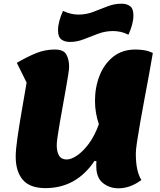

<svg xmlns="http://www.w3.org/2000/svg" viewBox="-20 -993 867 1039"><path d="M621 26Q573 26 537 -2.5Q501 -31 501 -94Q501 -100 501 -106.5Q501 -113 502 -120L492 -123Q393 25 226 25Q142 25 103.5 -20Q65 -65 65 -145Q65 -183 74.5 -248.5Q84 -314 97.5 -392Q111 -470 124 -546L71 -653Q126 -685 174.5 -705Q223 -725 277 -725Q324 -725 339 -698Q354 -671 354 -632Q354 -619 349 -587.5Q344 -556 336.5 -513Q329 -470 320.5 -423.5Q312 -377 304.5 -333.5Q297 -290 292 -257Q287 -224 287 -209Q287 -172 299.5 -151Q312 -130 341 -130Q365 -130 396.5 -151Q428 -172 460 -214.5Q492 -257 515 -321Q494 -383 494 -447Q494 -520 518.5 -583Q543 -646 592 -685.5Q641 -725 714 -725Q737 -725 761.5 -721Q786 -717 807 -706Q798 -652 786 -587Q774 -522 761.5 -455.5Q749 -389 738.5 -329Q728 -269 721.5 -225.5Q715 -182 715 -164Q715 -113 722.5 -78Q730 -43 745 -19Q685 26 621 26ZM358 -766Q330 -766 312 -779.5Q294 -793 294 -829Q294 -875 321 -934Q342 -924 363 -919Q384 -914 404 -914Q447 -914 485.5 -929Q524 -944 561.5 -958.5Q599 -973 638 -973Q666 -973 684 -959.5Q702 -946 702 -910Q702 -864 675 -805Q654 -816 633 -820.5Q612 -825 592 -825Q550 -825 511 -810.5Q472 -796 434.5 -781Q397 -766 358 -766Z"/></svg>

Font: Lemon
Style: Regular
Weight: 400
Designer: Eduardo Rodriguez Tunni
Foundry: Eduardo Rodriguez Tunni
Version: Version 1.003; ttfautohint (v1.8.4.7-5d5b);gftools[0.9.24]